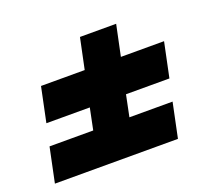

<svg xmlns="http://www.w3.org/2000/svg" viewBox="-88 -639 776 698"><g transform="rotate(-20 300.0 -290.0)"><path d="M14 -55 42 -189H211L228 -272H60L88 -406H257L282 -525H422L397 -406H564L536 -272H368L351 -189H518L490 -55Z"/></g></svg>

Font: Radio Canada
Style: Bold Italic
Weight: 700
Italic angle: -12°
Designer: Charles Daoud, Etienne Aubert Bonn, Alexandre Saumier Demers, Jacques Le Bailly
Foundry: Radio-Canada
Version: Version 2.104; ttfautohint (v1.8.4.7-5d5b);gftools[0.9.28.de